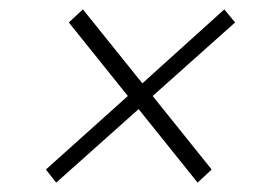

<svg xmlns="http://www.w3.org/2000/svg" viewBox="-20 -554 571 410"><path d="M100 -164 78 -192 253 -349 127 -506 157 -534 284 -376 459 -534 482 -506 306 -349 432 -192 402 -164 276 -321Z"/></svg>

Font: Bitter Light
Style: Italic
Weight: 300
Italic angle: -9°
Designer: Sol Matas, and Bitter project Authors
Foundry: Sol Matas
Version: Version 2.001